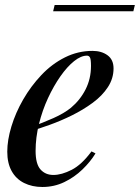

<svg xmlns="http://www.w3.org/2000/svg" viewBox="-20 -732 558 766"><path d="M100 -224Q151 -242 193.5 -261Q236 -280 263 -302Q300 -333 321.5 -375.5Q343 -418 343 -469Q343 -495 339 -502.5Q335 -510 327 -510Q303 -510 275.5 -488Q248 -466 221 -427.5Q194 -389 171.5 -340.5Q149 -292 135.5 -237.5Q122 -183 122 -130Q122 -78 141.5 -56Q161 -34 193 -34Q226 -34 266 -54.5Q306 -75 345 -128L361 -120Q341 -87 309 -56Q277 -25 236.5 -5.5Q196 14 149 14Q108 14 76 -2Q44 -18 26.5 -49.5Q9 -81 9 -127Q9 -173 25.5 -227.5Q42 -282 72.5 -335Q103 -388 145 -432.5Q187 -477 239 -503Q291 -529 349 -529Q385 -529 409 -511.5Q433 -494 433 -459Q433 -419 410.5 -384.5Q388 -350 350 -322Q312 -294 267.5 -272Q223 -250 178.5 -234Q134 -218 99 -208ZM518 -712 512 -687H192L198 -712Z"/></svg>

Font: Playfair Display Medium
Style: Italic
Weight: 500
Italic angle: -14°
Designer: Claus Eggers Sørensen
Foundry: Claus Eggers Sørensen
Version: Version 1.203